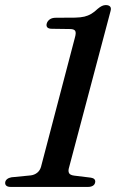

<svg xmlns="http://www.w3.org/2000/svg" viewBox="-24 -737 477 757"><path d="M181 -623.5 252 -622.5Q268 -622.5 272.5 -615.2Q277 -608 271 -587.5L137.5 -78.5Q133 -64 122.5 -55.8Q112 -47.5 97.5 -45.5L21 -38Q10.5 -36 4 -30.8Q-2.5 -25.5 -3.5 -18Q-4.5 -9.5 1 -4.8Q6.5 0 18.5 0H323Q335 0 342.8 -5Q350.5 -10 351.5 -20Q352 -26.5 347.8 -30.8Q343.5 -35 334.5 -36.5L269 -44.5Q252 -46.5 248 -55Q244 -63.5 248.5 -77.5L411.5 -692Q415.5 -705 410.2 -711Q405 -717 393 -717Q385.5 -717 378 -713.5Q370.5 -710 361.5 -702.5Q348.5 -690 336 -682.5Q323.5 -675 308.8 -671.5Q294 -668 272.5 -667.5L196 -667Q181.5 -667 172.5 -660.8Q163.5 -654.5 160.5 -645Q157.5 -635 162.5 -629.2Q167.5 -623.5 181 -623.5Z"/></svg>

Font: Fraunces
Style: Italic
Weight: 400
Italic angle: -16°
Version: Version 1.000;[b76b70a41]